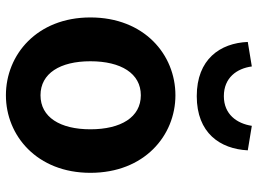

<svg xmlns="http://www.w3.org/2000/svg" viewBox="-134 -746 893 666"><g transform="rotate(90 313.0 -412.5)"><path d="M310 14C450 14 579 -94 579 -279C579 -466 450 -574 310 -574C169 -574 40 -466 40 -279C40 -94 169 14 310 14ZM310 -106C234 -106 192 -174 192 -279C192 -385 234 -454 310 -454C386 -454 428 -385 428 -279C428 -174 386 -106 310 -106ZM313 -648C441 -648 496 -729 501 -825L416 -839C408 -787 376 -742 313 -742C249 -742 217 -787 210 -839L125 -825C129 -729 185 -648 313 -648Z"/></g></svg>

Font: Noto Sans Japanese Bold
Style: Bold
Weight: 700
Designer: Ryoko NISHIZUKA (kana & ideographs); Paul D. Hunt (Latin, Greek & Cyrillic); Wenlong ZHANG (bopomofo); Sandoll Communica
Foundry: Adobe Systems Incorporated
Version: Version 1.000;PS 1;hotconv 1.0.78;makeotf.lib2.5.61930